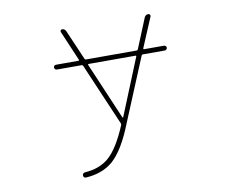

<svg xmlns="http://www.w3.org/2000/svg" viewBox="-81 -649 1161 958"><g transform="rotate(-10 500.0 -170.5)"><path d="M280.3 177.7Q353.5 172.9 400.4 132.8Q451.2 88.9 498 -23.4Q499 -27.3 498 -31.2L362.3 -347.7Q360.4 -351.6 356.4 -351.6H230.5Q224.6 -351.6 221.2 -355.5Q217.8 -359.4 217.8 -364.3Q217.8 -369.1 221.2 -372.6Q224.6 -376 230.5 -376H343.8Q347.7 -376 346.7 -380.9L282.2 -532.2Q280.3 -536.1 282.7 -540.5Q285.2 -544.9 290 -544.9Q303.7 -544.9 309.6 -532.2L375 -380.9Q377 -376 380.9 -376H639.6Q643.6 -376 645.5 -380.9L707 -531.2Q712.9 -544.9 727.5 -544.9Q732.4 -544.9 735.4 -540.5Q738.3 -536.1 736.3 -531.2L672.9 -380.9Q671.9 -376 675.8 -376H776.4Q782.2 -376 785.6 -372.6Q789.1 -369.1 789.1 -364.3Q789.1 -359.4 785.6 -355.5Q782.2 -351.6 776.4 -351.6H665Q661.1 -351.6 659.2 -347.7L526.4 -27.3Q475.6 102.5 416 154.3Q362.3 199.2 280.3 204.1Q280.3 204.1 279.3 204.1Q274.4 204.1 270.5 201.2Q266.6 197.3 266.6 191.4Q266.6 185.5 270.5 181.6Q274.4 177.7 280.3 177.7ZM510.7 -59.6Q511.7 -58.6 512.7 -58.6Q513.7 -58.6 514.6 -59.6L631.8 -347.7Q632.8 -351.6 628.9 -351.6H390.6Q386.7 -351.6 387.7 -347.7Z"/></g></svg>

Font: Rounded Mgen+ 1mn thin
Style: Regular
Weight: 100
Designer: [Source Han Sans]
Ryoko NISHIZUKA  (kana & ideographs); Paul D. Hunt (Latin, Greek & Cyrillic); Wenlong ZHANG  (bopomofo
Version: Version 1.059.20150602